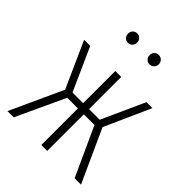

<svg xmlns="http://www.w3.org/2000/svg" viewBox="-208 -845 958 958"><g transform="rotate(45 271.5 -366.0)"><path d="M513 -522 404 -279 531 0H486L368 -258H293V0H251V-258H176L56 0H12L140 -279L31 -522H74L176 -295H251V-522H293V-295H368L471 -522ZM228 -699Q228 -685 219 -675.5Q210 -666 196 -666Q182 -666 173 -675.5Q164 -685 164 -699Q164 -713 173 -722.5Q182 -732 196 -732Q210 -732 219 -722.5Q228 -713 228 -699ZM381 -699Q381 -685 371.5 -675.5Q362 -666 348 -666Q334 -666 325 -675.5Q316 -685 316 -699Q316 -713 325 -722.5Q334 -732 348 -732Q362 -732 371.5 -722.5Q381 -713 381 -699Z"/></g></svg>

Font: Fira Sans Extra Condensed ExtraLight
Style: Regular
Weight: 275
Width: 1
Designer: Carrois Corporate & Edenspiekermann AG
Foundry: Carrois Corporate GbR & Edenspiekermann AG
Version: Version 4.203